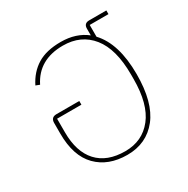

<svg xmlns="http://www.w3.org/2000/svg" viewBox="-142 -722 843 861"><g transform="rotate(-30 279.5 -292.0)"><path d="M519 -577.1H421.9V-516.1Q494.1 -439.5 494.1 -280.8Q494.1 -135.3 435.8 -61.5Q377.4 12.2 277.8 12.2Q179.7 12.2 121.8 -46.6Q64 -105.5 64 -221.2V-275.9Q64 -305.2 92.8 -305.2H210.9V-286.1H85V-215.8Q85 -114.7 134.5 -60.8Q184.1 -6.8 277.8 -6.8Q366.7 -6.8 418.9 -73Q471.2 -139.2 471.2 -269V-292Q471.2 -423.8 417.7 -490.5Q364.3 -557.1 271 -557.1Q145.5 -557.1 95.2 -456.1L75.2 -463.9Q102.5 -518.6 149.2 -547.4Q195.8 -576.2 271 -576.2Q349.6 -576.2 402.8 -534.2V-568.8Q402.8 -596.2 430.2 -596.2H519Z"/></g></svg>

Font: Anuphan Thin
Style: Regular
Weight: 250
Designer: Mike Abbink, Paul van der Laan, Pieter van Rosmalen, Mint Tantisuwanna
Foundry: Bold Monday; Cadson Demak
Version: Version 3.002;hotconv 1.0.109;makeotfexe 2.5.65596